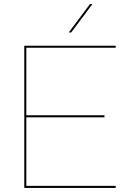

<svg xmlns="http://www.w3.org/2000/svg" viewBox="-20 -921 630 941"><path d="M99 -697H547V-687H109V-356H492V-346H109V-10H547V0H99ZM421 -901H433L329 -762H317Z"/></svg>

Font: HK Grotesk Thin
Style: Regular
Weight: 100
Designer: Alfredo Marco Pradil
Foundry: Hanken Design Co.
Version: Version 3.001